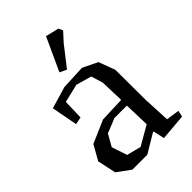

<svg xmlns="http://www.w3.org/2000/svg" viewBox="-228 -848 952 952"><g transform="rotate(-45 248.0 -371.5)"><path d="M409 -182 416 -41 485 -31 478 2 339 14 326 -45H321L222 14H118L48 -37L27 -135L71 -213L191 -265L323 -270L319 -395L300 -457L219 -480L122 -457L119 -351L80 -343L54 -480L169 -514L298 -520L376 -482L408 -396ZM151 -56 226 -37 327 -95 323 -230H236L159 -199L124 -137ZM283 -757 353 -740 363 -717 321 -671 239 -566 203 -583Z"/></g></svg>

Font: Alike Angular
Style: Regular
Weight: 400
Designer: Sveta Sebyakina
Foundry: Cyreal (www.cyreal.org)
Version: Version 1.300; ttfautohint (v1.8.4.7-5d5b)